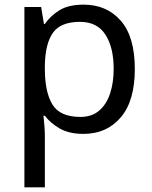

<svg xmlns="http://www.w3.org/2000/svg" viewBox="-20 -566 655 826"><path d="M340 -546Q439 -546 499.5 -477Q560 -408 560 -269Q560 -132 499.5 -61Q439 10 339 10Q277 10 236.5 -13.5Q196 -37 173 -68H167Q169 -51 171 -25Q173 1 173 20V240H85V-536H157L169 -463H173Q197 -498 236 -522Q275 -546 340 -546ZM324 -472Q242 -472 208.5 -426Q175 -380 173 -286V-269Q173 -170 205.5 -116.5Q238 -63 326 -63Q375 -63 406.5 -90Q438 -117 453.5 -163.5Q469 -210 469 -270Q469 -362 433.5 -417Q398 -472 324 -472Z"/></svg>

Font: Noto Sans Chorasmian
Style: Regular
Weight: 400
Designer: Federico Parra Barrios
Foundry: Google LLC
Version: Version 1.004; ttfautohint (v1.8.4.7-5d5b)